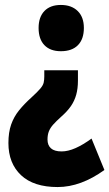

<svg xmlns="http://www.w3.org/2000/svg" viewBox="-20 -583 442 776"><path d="M295 -299V-257Q295 -225 288 -200Q281 -175 266.5 -154Q252 -133 227 -111Q207 -93 195 -79.5Q183 -66 177.5 -52Q172 -38 172 -19Q172 4 186 16.5Q200 29 229 29Q255 29 285.5 15.5Q316 2 350 -23L402 104Q355 138 307.5 155.5Q260 173 213 173Q116 173 65 125Q14 77 14 -5Q14 -48 25 -79.5Q36 -111 57 -137Q78 -163 107 -189Q132 -212 143 -225Q154 -238 156.5 -249Q159 -260 159 -274V-299ZM319 -470Q319 -425 295 -400.5Q271 -376 226 -376Q183 -376 159.5 -400.5Q136 -425 136 -470Q136 -514 159.5 -538.5Q183 -563 226 -563Q269 -563 294 -538.5Q319 -514 319 -470Z"/></svg>

Font: Noto Sans Khmer ExtraCondensed Black
Style: Regular
Weight: 900
Width: 2
Designer: Danh Hong and the Monotype Design Team
Foundry: Monotype Imaging Inc.
Version: Version 2.004